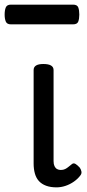

<svg xmlns="http://www.w3.org/2000/svg" viewBox="-51 -791 375 828"><path d="M193 17Q167 17 148 10Q129 3 117 -10Q105 -23 99.5 -42.5Q94 -62 94 -86V-489Q94 -502 104.5 -508.5Q115 -515 136 -515Q158 -515 169 -508.5Q180 -502 180 -489V-96Q180 -83 184 -74.5Q188 -66 195 -62Q202 -58 211 -58Q222 -58 230 -62Q238 -66 245 -72Q252 -78 260 -84Q267 -89 275.5 -83.5Q284 -78 293 -68Q298 -61 300 -52Q302 -43 296 -35Q285 -20 268 -8Q251 4 231.5 10.5Q212 17 193 17ZM-4 -686Q-21 -686 -26 -698Q-31 -710 -31 -728Q-31 -747 -26 -759Q-21 -771 -4 -771H264Q282 -771 286.5 -759Q291 -747 291 -728Q291 -710 286.5 -698Q282 -686 264 -686Z"/></svg>

Font: Playwrite ES Deco
Style: Regular
Weight: 400
Designer: Veronika Burian, José Scaglione
Foundry: TypeTogether
Version: Version 1.002